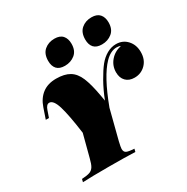

<svg xmlns="http://www.w3.org/2000/svg" viewBox="-186 -997 1129 1158"><g transform="rotate(-30 379.0 -418.0)"><path d="M758 -506Q758 -454 726.5 -422Q695 -390 649 -390Q611 -390 589 -412.5Q567 -435 567 -474Q567 -519 596 -553Q625 -587 671 -597Q663 -603 645 -603Q603 -603 563 -562Q494 -491 426 -309L374 -106Q365 -68 365 -57Q365 -36 379.5 -29Q394 -22 433 -20L428 0Q365 -3 243 -3Q122 -3 63 0L68 -20Q105 -22 123 -28.5Q141 -35 151.5 -52Q162 -69 171 -106L211 -259Q193 -392 174 -454.5Q155 -517 126 -517Q106 -517 95 -484L79 -438H57L82 -511Q100 -564 138 -593Q176 -622 234 -622Q292 -622 327 -601Q362 -580 382 -532.5Q402 -485 417 -400L424 -360Q448 -422 477.5 -474Q507 -526 531 -556Q556 -587 587 -604.5Q618 -622 651 -622Q698 -622 728 -589Q758 -556 758 -506ZM346 -836Q384 -836 402.5 -815Q421 -794 421 -758Q421 -710 391.5 -686Q362 -662 321 -662Q283 -662 265 -682Q247 -702 247 -738Q247 -787 275.5 -811.5Q304 -836 346 -836ZM604 -836Q642 -836 660.5 -815Q679 -794 679 -758Q679 -710 649.5 -686Q620 -662 579 -662Q541 -662 523 -682Q505 -702 505 -738Q505 -787 533.5 -811.5Q562 -836 604 -836Z"/></g></svg>

Font: Playfair Display SC Black
Style: Italic
Weight: 900
Italic angle: -14°
Designer: Claus Eggers Sørensen
Foundry: Claus Eggers Sørensen
Version: Version 1.200; ttfautohint (v1.6)